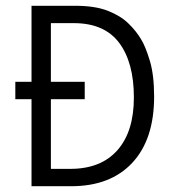

<svg xmlns="http://www.w3.org/2000/svg" viewBox="-20 -643 590 664"><path d="M89 1V-300H33V-360H89V-623H240Q308 -623 352 -606Q396 -589 423.5 -562.5Q451 -536 468 -507Q483 -483 498 -433.5Q513 -384 513 -309Q513 -161 437.5 -80Q362 1 226 1ZM156 -59H223Q329 -59 386 -123.5Q443 -188 443 -306Q443 -427 392 -495Q341 -563 235 -563H156V-360H273V-300H156Z"/></svg>

Font: Inconsolata SemiExpanded
Style: Regular
Weight: 400
Width: 6
Monospace: yes
Designer: Raph Levien, Cyreal, Brenton Simpson
Foundry: Raph Levien, Cyreal, Google
Version: Version 3.000; ttfautohint (v1.8.2.53-6de2)